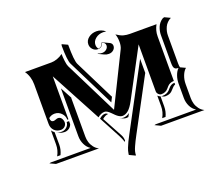

<svg xmlns="http://www.w3.org/2000/svg" viewBox="-110 -692 1085 956"><g transform="rotate(-20 432.0 -214.0)"><path d="M39.1 0 46.9 -2H258.5Q240.7 -12.9 230.7 -33.7Q220.7 -54.4 220.7 -78.1V-331.3L253.4 -270.3L252.7 -267.1V-64Q252.7 -48.8 257 -34.3Q261.2 -19.8 271.5 -6.2Q281.7 7.3 296.6 14.2L69.1 13.9ZM80.3 -468.8H220.2Q234.4 -468.8 251.3 -474.6Q268.3 -480.5 282.2 -491.2Q282.2 -475.6 284.9 -453.6Q287.6 -431.6 292 -423.1L432.6 -140.4L567.1 -412.8Q574.2 -427.2 574.2 -449.5Q574.2 -473.4 567.4 -491Q587.9 -477.1 603.5 -472.9Q619.1 -468.8 636.7 -468.8H777.3Q761.7 -440.9 761.7 -410.2V-173.8Q749.8 -173.8 741.1 -169.6Q732.4 -165.3 727.1 -159.3Q721.7 -153.3 716.4 -147.3Q711.2 -141.4 702.5 -137.1Q693.8 -132.8 681.6 -132.8Q673.6 -132.8 666.4 -139.9Q659.2 -147 659.2 -156.2V-405L525.1 -153.3Q509 -123 493.8 -110.2Q478.5 -97.4 462.4 -97.4Q454.1 -97.4 445.3 -102.7Q436.5 -107.9 429.1 -115.2Q421.6 -122.6 414.4 -129.9Q407.2 -137.2 399.4 -142.3Q391.6 -147.5 384.8 -147.5Q365.5 -147.5 347.4 -131.8L203.1 -401.4V-173.8H197.3Q197.3 -194.3 182.6 -209.1Q168 -223.9 147.5 -223.9Q129.4 -223.9 115.5 -212.2Q115.5 -191.4 130.6 -191.2Q135.7 -191.2 143.4 -194.2Q151.1 -197.3 156.2 -197.3Q167.7 -197.3 174.2 -187.3Q180.7 -177.2 180.7 -166.3Q180.7 -154.1 171.8 -145.5Q162.8 -137 150.4 -137Q129.2 -137 115.8 -150.8Q102.5 -164.6 102.5 -185.8V-395.5Q102.5 -437 80.3 -468.8ZM87.2 -19.5Q102.5 -46.1 102.5 -78.1V-151.6Q108.4 -142.8 116.7 -137.2L117.2 -71.3Q117.2 -44.7 105 -19.5ZM124.5 -132.3V-132.6Q136.2 -127 150.4 -127.2Q166.3 -127.2 178 -137.9Q189.7 -148.7 190.4 -164.1H203.1V-148.9Q199.5 -136.5 188.7 -128.5Q178 -120.6 164.6 -120.6Q150.1 -120.6 138.7 -125.7ZM296.9 -528.8 298.8 -537.1 328.9 -523.2Q328.9 -439 339.4 -417.7L444.1 -207.5L445.6 -205.8Q437.5 -189.5 432.6 -179.9L307.6 -430.9Q297.4 -451.7 296.9 -528.8ZM352.1 -122.8Q360.6 -130.4 368 -134Q375.5 -137.7 384.8 -137.7Q390.1 -137.7 398.2 -131.1Q382.6 -130.4 366.2 -116.2L424.1 -9Q431.9 5.1 431.9 22.2L428.7 28.1Q422.9 10.3 412.8 -9ZM423.8 -490.2Q423.8 -510.5 441.4 -524.3Q459 -538.1 483.4 -538.1Q509.5 -538.1 529.8 -520.5L526.4 -521Q520 -522.2 513.4 -522.2Q489.7 -522.2 472.9 -508.4Q456.1 -494.6 456.1 -475.6Q456.1 -463.6 463.6 -453.4Q473.9 -454.1 480.8 -460.7Q487.8 -467.3 487.8 -476.3Q492.7 -476.3 497.1 -474.1L527.1 -460.2Q532.7 -457.5 536 -452.5Q539.3 -447.5 539.3 -441.4Q539.3 -428.7 529.2 -419.8Q519 -410.9 504.4 -410.9Q492.4 -410.9 481.7 -415.8L451.7 -429.9L452.6 -431.6Q463.1 -426.8 474.4 -426.8Q488 -426.8 497.7 -435.2Q507.3 -443.6 507.3 -455.3Q507.3 -462.6 502.4 -468Q497.6 -473.4 489.7 -474.1Q488.8 -464.6 480.6 -458Q472.4 -451.4 461.4 -451.4Q446 -451.4 434.9 -462.8Q423.8 -474.1 423.8 -490.2ZM424.8 95.7 426.3 86.9Q427.7 75.4 434 59.6Q440.2 43.7 446.2 31.7Q452.1 19.8 463.1 -1L641.6 -334.7V-259.5L639.6 -256.6L494.9 13.9Q485.4 31.7 480.5 41.5Q475.6 51.3 469.4 65.1Q463.1 78.9 460.4 89.6Q457.8 100.3 457.8 109.9H454.8ZM444.8 -91.8 445.1 -92Q454.1 -87.9 462.4 -87.6Q481 -87.6 497.1 -100.3L487.3 -82.3Q481.9 -81.1 476.6 -81.1Q468.3 -81.1 459.2 -85.4ZM595.7 0 603.5 -2H817.1Q799.1 -12.9 789.2 -33.3Q779.3 -53.7 779.3 -77.1V-152.3Q779.3 -174.8 786.5 -194.9Q793.7 -215.1 805.7 -226.6Q798.3 -226.8 794.2 -227.9Q790 -229 786.3 -232.7Q782.5 -236.3 780.9 -243.9Q779.3 -251.5 779.3 -263.7V-410.2Q779.3 -420.7 781.4 -430.9Q783.4 -441.2 787.6 -451.5Q791.7 -461.9 799.4 -471.1Q807.1 -480.2 817.4 -486.3L825.2 -488.3L855.2 -474.1Q843.8 -468.8 835 -459.8Q826.2 -450.9 821.2 -440.1Q816.2 -429.2 813.7 -418.2Q811.3 -407.2 811.3 -396.2V-249.5Q811.3 -234.4 813.7 -227.1L840.8 -214.4Q827.9 -204.1 819.7 -183.3Q811.5 -162.6 811.5 -138.7V-64.5Q811.5 -49.3 815.7 -34.5Q819.8 -19.8 830.1 -6.2Q840.3 7.3 855.2 14.2H625.7ZM643.8 -19.5Q659.2 -46.1 659.2 -78.1V-133.3Q665.5 -126.7 673.3 -124.3V-71.5Q673.3 -43.7 661.6 -19.5ZM676 -123.5Q678.7 -123 681.6 -123Q695.3 -123 705.1 -127.3Q714.8 -131.6 720.5 -137.6Q726.1 -143.6 731.1 -149.5Q736.1 -155.5 743.7 -159.8Q751.2 -164.1 761.7 -164.1V-155Q755.6 -152.8 750.2 -147.8Q744.9 -142.8 740.6 -137.7Q736.3 -132.6 730.8 -127.6Q725.3 -122.6 716.4 -119.5Q707.5 -116.5 695.8 -116.5Q688.2 -116.5 676 -123.5Z"/></g></svg>

Font: AgreloyS1
Style: Medium
Weight: 400
Designer: gluk
Foundry: gluk
Version: Version 0.27